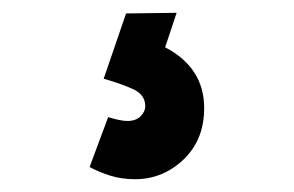

<svg xmlns="http://www.w3.org/2000/svg" viewBox="-20 -38 459 300"><path d="M191 242Q170 242 152.5 236.5Q135 231 120 223L149 145Q168.5 151 179 151Q192.5 151 199.8 143.5Q207 136 207 128Q207 110 187.8 101.2Q168.5 92.5 142 85L177 -17L256 -18L238 36Q267.5 51 283.2 74.8Q299 98.5 299 131Q299 180.5 266.8 211.2Q234.5 242 191 242Z"/></svg>

Font: Manrope ExtraLight ExtraBold
Style: Regular
Weight: 800
Version: Version 4.504